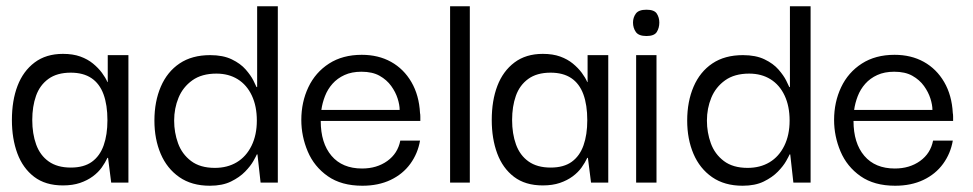

<svg xmlns="http://www.w3.org/2000/svg" viewBox="-20 -583 3106 613"><path d="M181 9Q125 9 89 -18.5Q53 -46 35.5 -93Q18 -140 18 -200Q18 -262 36 -309Q54 -356 90.5 -383.5Q127 -411 181 -411Q213 -411 236.5 -402.5Q260 -394 277 -380Q294 -366 305.5 -350.5Q317 -335 323 -321H324V-407H390V0H335L325 -79H323Q316 -64 305 -48.5Q294 -33 276.5 -20Q259 -7 235.5 1Q212 9 181 9ZM206 -48Q248 -48 273.5 -66.5Q299 -85 311 -119Q323 -153 323 -199Q323 -248 310.5 -282Q298 -316 272 -333.5Q246 -351 206 -351Q162 -351 134.5 -331Q107 -311 95 -277Q83 -243 83 -200Q83 -156 95.5 -121.5Q108 -87 135.5 -67.5Q163 -48 206 -48Z M650 10Q592 10 552.5 -17.5Q513 -45 493 -92Q473 -139 473 -198Q473 -259 493.5 -306.5Q514 -354 553.5 -380.5Q593 -407 651 -407Q692 -407 720 -393.5Q748 -380 764.5 -361Q781 -342 789 -326Q797 -310 799 -305H801V-563H867V0H812L802 -90H800Q798 -85 789 -69Q780 -53 762.5 -35Q745 -17 717.5 -3.5Q690 10 650 10ZM666 -47Q706 -47 736 -65Q766 -83 783 -117.5Q800 -152 800 -198Q800 -244 784 -278Q768 -312 739 -330Q710 -348 671 -348Q624 -348 594 -326.5Q564 -305 550 -271Q536 -237 536 -198Q536 -160 548.5 -125.5Q561 -91 590 -69Q619 -47 666 -47Z M1137 10Q1070 10 1026.5 -20.5Q983 -51 962.5 -99.5Q942 -148 942 -200Q942 -257 964.5 -304.5Q987 -352 1030.5 -380Q1074 -408 1135 -408Q1188 -408 1228.5 -385.5Q1269 -363 1293.5 -321Q1318 -279 1321 -222Q1322 -218 1322 -210.5Q1322 -203 1322 -197H1004Q1004 -126 1038.5 -85.5Q1073 -45 1136 -45Q1183 -45 1216.5 -69Q1250 -93 1258 -134H1321Q1314 -93 1290 -60Q1266 -27 1227 -8.5Q1188 10 1137 10ZM1006 -232H1256Q1256 -248 1249.5 -268.5Q1243 -289 1229 -308.5Q1215 -328 1192 -341Q1169 -354 1134 -354Q1103 -354 1080 -343.5Q1057 -333 1041.5 -315.5Q1026 -298 1017.5 -276Q1009 -254 1006 -232Z M1417 0V-563H1480V0Z M1713 9Q1657 9 1621 -18.5Q1585 -46 1567.5 -93Q1550 -140 1550 -200Q1550 -262 1568 -309Q1586 -356 1622.5 -383.5Q1659 -411 1713 -411Q1745 -411 1768.5 -402.5Q1792 -394 1809 -380Q1826 -366 1837.5 -350.5Q1849 -335 1855 -321H1856V-407H1922V0H1867L1857 -79H1855Q1848 -64 1837 -48.5Q1826 -33 1808.5 -20Q1791 -7 1767.5 1Q1744 9 1713 9ZM1738 -48Q1780 -48 1805.5 -66.5Q1831 -85 1843 -119Q1855 -153 1855 -199Q1855 -248 1842.5 -282Q1830 -316 1804 -333.5Q1778 -351 1738 -351Q1694 -351 1666.5 -331Q1639 -311 1627 -277Q1615 -243 1615 -200Q1615 -156 1627.5 -121.5Q1640 -87 1667.5 -67.5Q1695 -48 1738 -48Z M2011 0V-407H2076V0ZM2044 -468Q2019 -468 2010 -481Q2001 -494 2001 -511Q2001 -527 2010 -539.5Q2019 -552 2044 -552Q2069 -552 2077 -539.5Q2085 -527 2085 -511Q2085 -494 2077 -481Q2069 -468 2044 -468Z M2351 10Q2293 10 2253.5 -17.5Q2214 -45 2194 -92Q2174 -139 2174 -198Q2174 -259 2194.5 -306.5Q2215 -354 2254.5 -380.5Q2294 -407 2352 -407Q2393 -407 2421 -393.5Q2449 -380 2465.5 -361Q2482 -342 2490 -326Q2498 -310 2500 -305H2502V-563H2568V0H2513L2503 -90H2501Q2499 -85 2490 -69Q2481 -53 2463.5 -35Q2446 -17 2418.5 -3.5Q2391 10 2351 10ZM2367 -47Q2407 -47 2437 -65Q2467 -83 2484 -117.5Q2501 -152 2501 -198Q2501 -244 2485 -278Q2469 -312 2440 -330Q2411 -348 2372 -348Q2325 -348 2295 -326.5Q2265 -305 2251 -271Q2237 -237 2237 -198Q2237 -160 2249.5 -125.5Q2262 -91 2291 -69Q2320 -47 2367 -47Z M2838 10Q2771 10 2727.5 -20.5Q2684 -51 2663.5 -99.5Q2643 -148 2643 -200Q2643 -257 2665.5 -304.5Q2688 -352 2731.5 -380Q2775 -408 2836 -408Q2889 -408 2929.5 -385.5Q2970 -363 2994.5 -321Q3019 -279 3022 -222Q3023 -218 3023 -210.5Q3023 -203 3023 -197H2705Q2705 -126 2739.5 -85.5Q2774 -45 2837 -45Q2884 -45 2917.5 -69Q2951 -93 2959 -134H3022Q3015 -93 2991 -60Q2967 -27 2928 -8.5Q2889 10 2838 10ZM2707 -232H2957Q2957 -248 2950.5 -268.5Q2944 -289 2930 -308.5Q2916 -328 2893 -341Q2870 -354 2835 -354Q2804 -354 2781 -343.5Q2758 -333 2742.5 -315.5Q2727 -298 2718.5 -276Q2710 -254 2707 -232Z"/></svg>

Font: Darker Grotesque Medium
Style: Regular
Weight: 500
Designer: Gabriel Lam
Foundry: TypeRant
Version: Version 1.000;gftools[0.9.28]